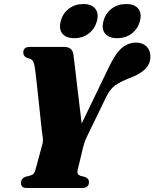

<svg xmlns="http://www.w3.org/2000/svg" viewBox="-20 -933 766 953"><path d="M421.5 -30Q421.5 0 389 0H111.5Q84 0 84 -25.5Q84 -45.5 104.5 -55L131.5 -62Q143 -65.5 148 -72.5Q153 -79.5 157 -94L190 -216Q194.5 -232 192.5 -248.8Q190.5 -265.5 188 -282Q186.5 -293 183 -326.8Q179.5 -360.5 174.8 -405Q170 -449.5 165.2 -493.5Q160.5 -537.5 156.5 -570.5Q152.5 -603.5 150 -613Q146.5 -627.5 140.2 -634.2Q134 -641 114 -645.5Q95.5 -654 95.5 -672Q95.5 -700 127.5 -700H299Q339 -700 344.5 -662Q346 -649.5 350.8 -610.5Q355.5 -571.5 361.5 -519.2Q367.5 -467 374 -413.8Q380.5 -360.5 385.5 -320L517.5 -593.5Q552 -667 584 -694.2Q616 -721.5 655.5 -721.5Q688.5 -721.5 707.5 -702.2Q726.5 -683 726.5 -653Q726.5 -615 699.8 -589.2Q673 -563.5 622.5 -545Q579 -528.5 552 -509.5Q525 -490.5 504.5 -446.5L412.5 -257Q404 -239.5 399.8 -226.8Q395.5 -214 393 -204L365 -87.5Q360.5 -67.5 379 -60.5L404 -54Q414.5 -48.5 418 -42.8Q421.5 -37 421.5 -30ZM349 -743.5Q308 -743.5 289.5 -766.2Q271 -789 281.5 -828Q291.5 -867 322 -890Q352.5 -913 393.5 -913Q434.5 -913 452.8 -890Q471 -867 461 -828Q450.5 -789.5 420.2 -766.5Q390 -743.5 349 -743.5ZM561.5 -743.5Q520.5 -743.5 501.8 -766.2Q483 -789 493.5 -828Q503.5 -867 534.2 -890Q565 -913 606 -913Q648 -913 666.2 -890Q684.5 -867 674.5 -828Q664 -789.5 633.8 -766.5Q603.5 -743.5 561.5 -743.5Z"/></svg>

Font: Fraunces 144pt S050 Black
Style: Italic
Weight: 900
Italic angle: -16°
Version: Version 1.000; ttfautohint (v1.8.3)